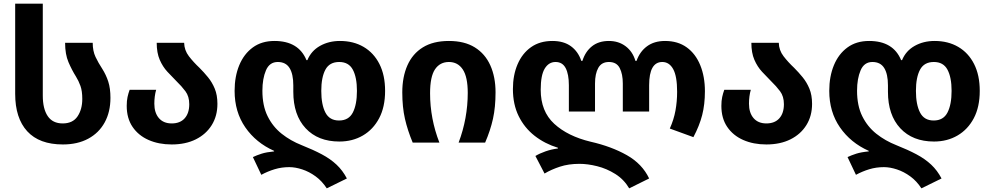

<svg xmlns="http://www.w3.org/2000/svg" viewBox="-20 -780 5425 1050"><path d="M324 10Q195 10 129 -62Q63 -134 63 -267V-760H214V-257Q214 -185 241 -145Q268 -105 323 -105Q378 -105 404 -143.5Q430 -182 430 -239Q430 -282 420 -310Q410 -338 395 -362Q373 -397 354.5 -440Q336 -483 336 -546H487Q487 -501 502.5 -468.5Q518 -436 539 -404Q560 -371 572 -334Q584 -297 584 -245Q584 -168 552.5 -110.5Q521 -53 462.5 -21.5Q404 10 324 10Z M919 10Q848 10 792.5 -14.5Q737 -39 705 -86Q673 -133 673 -201Q673 -229 677.5 -249.5Q682 -270 689 -289H834Q829 -272 826.5 -252.5Q824 -233 824 -213Q824 -163 849 -134Q874 -105 919 -105Q965 -105 990 -133Q1015 -161 1015 -210Q1015 -253 994 -281Q973 -309 945 -336Q921 -360 895.5 -387.5Q870 -415 853.5 -453Q837 -491 837 -546H987Q988 -505 1013 -472.5Q1038 -440 1071 -409Q1095 -385 1117.5 -357.5Q1140 -330 1154.5 -295Q1169 -260 1169 -212Q1169 -146 1138 -96Q1107 -46 1051 -18Q995 10 919 10Z M1767 250Q1741 210 1706 184.5Q1671 159 1633 146.5Q1595 134 1562 134Q1520 134 1482 145.5Q1444 157 1409 176L1363 79Q1384 69 1410.5 60.5Q1437 52 1479 48V45Q1380 1 1321.5 -83.5Q1263 -168 1263 -283Q1263 -362 1288.5 -423.5Q1314 -485 1362.5 -520.5Q1411 -556 1481 -556Q1613 -556 1656 -451H1661Q1682 -502 1730 -529Q1778 -556 1839 -556Q1913 -556 1968.5 -523.5Q2024 -491 2055 -430Q2086 -369 2086 -283Q2086 -195 2053.5 -133.5Q2021 -72 1964.5 -39Q1908 -6 1836 -6Q1719 -6 1651.5 -78.5Q1584 -151 1584 -278V-313Q1584 -375 1563.5 -408Q1543 -441 1499 -441Q1454 -441 1434.5 -395.5Q1415 -350 1415 -284Q1415 -202 1443.5 -144.5Q1472 -87 1520.5 -48.5Q1569 -10 1630 14Q1693 39 1740 64Q1787 89 1820.5 120.5Q1854 152 1877 196ZM1834 -121Q1887 -121 1909.5 -164.5Q1932 -208 1932 -283Q1932 -357 1909.5 -399Q1887 -441 1835 -441Q1782 -441 1759.5 -399Q1737 -357 1737 -283Q1737 -208 1759.5 -164.5Q1782 -121 1834 -121Z M2237 0Q2209 -67 2194.5 -130.5Q2180 -194 2180 -275Q2180 -359 2208 -422.5Q2236 -486 2292.5 -521Q2349 -556 2435 -556Q2520 -556 2576.5 -521Q2633 -486 2661.5 -422.5Q2690 -359 2690 -275Q2690 -194 2676 -130.5Q2662 -67 2633 0H2488Q2513 -66 2525.5 -134.5Q2538 -203 2538 -272Q2538 -359 2511 -400Q2484 -441 2435 -441Q2386 -441 2359 -401Q2332 -361 2332 -270Q2332 -131 2383 0Z M3421 250Q3392 201 3345 171.5Q3298 142 3246 129Q3194 116 3149 116Q3089 116 3042 131.5Q2995 147 2958 169L2908 73Q2931 59 2964 47.5Q2997 36 3031 32V28Q2959 6 2903.5 -37.5Q2848 -81 2816.5 -145Q2785 -209 2785 -293Q2785 -369 2810.5 -428.5Q2836 -488 2884 -522Q2932 -556 3001 -556Q3063 -556 3102.5 -527Q3142 -498 3159 -447H3165Q3181 -498 3217.5 -527Q3254 -556 3310 -556Q3363 -556 3401.5 -527Q3440 -498 3455 -447H3461Q3479 -498 3518.5 -527Q3558 -556 3617 -556Q3687 -556 3735.5 -521Q3784 -486 3809.5 -423.5Q3835 -361 3835 -281Q3835 -209 3820 -150.5Q3805 -92 3772 -30L3643 -77Q3665 -126 3674 -175.5Q3683 -225 3683 -278Q3683 -363 3661.5 -402Q3640 -441 3602 -441Q3530 -441 3530 -314V-170H3386V-323Q3386 -375 3369 -408Q3352 -441 3310 -441Q3270 -441 3252 -409Q3234 -377 3234 -323V-170H3091V-314Q3091 -374 3073.5 -407.5Q3056 -441 3018 -441Q2981 -441 2959 -405Q2937 -369 2937 -289Q2937 -171 3011 -103Q3085 -35 3210 -5Q3324 21 3408 68.5Q3492 116 3530 196Z M4171 10Q4100 10 4044.5 -14.5Q3989 -39 3957 -86Q3925 -133 3925 -201Q3925 -229 3929.5 -249.5Q3934 -270 3941 -289H4086Q4081 -272 4078.5 -252.5Q4076 -233 4076 -213Q4076 -163 4101 -134Q4126 -105 4171 -105Q4217 -105 4242 -133Q4267 -161 4267 -210Q4267 -253 4246 -281Q4225 -309 4197 -336Q4173 -360 4147.5 -387.5Q4122 -415 4105.5 -453Q4089 -491 4089 -546H4239Q4240 -505 4265 -472.5Q4290 -440 4323 -409Q4347 -385 4369.5 -357.5Q4392 -330 4406.5 -295Q4421 -260 4421 -212Q4421 -146 4390 -96Q4359 -46 4303 -18Q4247 10 4171 10Z M5019 250Q4993 210 4958 184.5Q4923 159 4885 146.5Q4847 134 4814 134Q4772 134 4734 145.5Q4696 157 4661 176L4615 79Q4636 69 4662.5 60.5Q4689 52 4731 48V45Q4632 1 4573.5 -83.5Q4515 -168 4515 -283Q4515 -362 4540.5 -423.5Q4566 -485 4614.5 -520.5Q4663 -556 4733 -556Q4865 -556 4908 -451H4913Q4934 -502 4982 -529Q5030 -556 5091 -556Q5165 -556 5220.5 -523.5Q5276 -491 5307 -430Q5338 -369 5338 -283Q5338 -195 5305.5 -133.5Q5273 -72 5216.5 -39Q5160 -6 5088 -6Q4971 -6 4903.5 -78.5Q4836 -151 4836 -278V-313Q4836 -375 4815.5 -408Q4795 -441 4751 -441Q4706 -441 4686.5 -395.5Q4667 -350 4667 -284Q4667 -202 4695.5 -144.5Q4724 -87 4772.5 -48.5Q4821 -10 4882 14Q4945 39 4992 64Q5039 89 5072.5 120.5Q5106 152 5129 196ZM5086 -121Q5139 -121 5161.5 -164.5Q5184 -208 5184 -283Q5184 -357 5161.5 -399Q5139 -441 5087 -441Q5034 -441 5011.5 -399Q4989 -357 4989 -283Q4989 -208 5011.5 -164.5Q5034 -121 5086 -121Z"/></svg>

Font: Noto Sans Georgian Bold
Style: Regular
Weight: 700
Designer: Monotype Design Team, Akaki Razmadze
Foundry: Google LLC
Version: Version 2.005; ttfautohint (v1.8.4.7-5d5b)